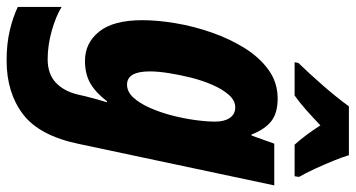

<svg xmlns="http://www.w3.org/2000/svg" viewBox="-276 -548 1049 566"><g transform="rotate(90 248.0 -264.5)"><path d="M143 240Q93 240 53.5 230.5Q14 221 -15 207V78Q13 95 55.5 107Q98 119 139 119Q182 119 207.5 95.5Q233 72 243 31L248 9Q251 -4 256 -21.5Q261 -39 266 -56H263Q238 -23 210.5 -7Q183 9 144 9Q91 9 57.5 -33Q24 -75 24 -160Q24 -205 33 -258.5Q42 -312 60.5 -365Q79 -418 106.5 -462Q134 -506 171 -532.5Q208 -559 255 -559Q298 -559 322 -540Q346 -521 361 -482H364L388 -549H511L389 26Q365 143 301.5 191.5Q238 240 143 240ZM214 -115Q235 -115 252 -133.5Q269 -152 282.5 -182.5Q296 -213 305 -248Q314 -283 318.5 -316.5Q323 -350 323 -375Q323 -402 312 -418Q301 -434 281 -434Q261 -434 244.5 -415.5Q228 -397 215 -367.5Q202 -338 193.5 -304Q185 -270 180 -238Q175 -206 175 -182Q175 -115 214 -115ZM150 -620Q182 -653 216.5 -692.5Q251 -732 278 -769H422Q428 -749 439 -722Q450 -695 462.5 -668Q475 -641 486 -622L484 -609H391Q363 -640 334 -685Q310 -662 288 -642.5Q266 -623 246 -609H148Z"/></g></svg>

Font: Noto Sans Condensed ExtraBold
Style: Italic
Weight: 800
Width: 3
Italic angle: -12°
Designer: Monotype Design Team
Foundry: Monotype Imaging Inc.
Version: Version 2.013; ttfautohint (v1.8.4.7-5d5b)